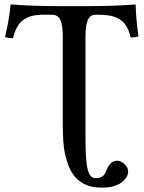

<svg xmlns="http://www.w3.org/2000/svg" viewBox="-20 -673 655 872"><path d="M368.2 -61Q368.2 3.9 370.1 28.8Q373 88.4 383.3 112.3Q393.6 136.2 414.1 136.2Q441.9 136.2 455.1 118.2Q460.9 107.9 467.8 90.8Q475.6 74.7 486.1 65.9Q496.6 57.1 514.2 57.1Q528.8 57.1 545.4 72.3Q562 87.4 562 105Q562 134.8 526.9 159.2Q493.7 179.2 444.8 179.2Q427.7 179.2 418.9 178.2Q383.3 175.3 355.7 158.9Q328.1 142.6 312 119.1Q295.9 95.7 285.4 63.2Q274.9 30.8 270.8 0.5Q266.6 -29.8 266.1 -64Q265.1 -76.2 265.1 -104V-506.8Q265.1 -556.2 254.6 -581.1Q244.1 -606 217.8 -606H173.8Q163.1 -606 158.2 -605Q111.3 -603.5 81.8 -579.1Q52.2 -554.7 39.1 -500Q15.1 -500 2.9 -504.9Q22.5 -587.9 27.8 -649.9Q27.8 -652.8 32.2 -652.8Q122.6 -645 271 -645H362.8Q505.9 -645 592.8 -652.8Q593.8 -652.8 595 -651.6Q596.2 -650.4 596.2 -649.9Q597.7 -583.5 608.9 -507.8Q597.7 -502.9 573.2 -502.9Q561.5 -556.2 531.2 -579.8Q501 -603.5 448.2 -605Q443.4 -606 432.1 -606H414.1Q388.2 -606 378.2 -580.6Q368.2 -555.2 368.2 -503.9Z"/></svg>

Font: Common Serif Medium
Style: Regular
Weight: 500
Designer: Philipp H. Poll, Khaled Hosny
Foundry: Stefan Peev, Context Ltd.
Version: Version 1.026